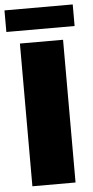

<svg xmlns="http://www.w3.org/2000/svg" viewBox="-73 -887 445 922"><g transform="rotate(-5 149.5 -426.5)"><path d="M45 0V-688H253V0ZM-15 -749V-853H314V-749Z"/></g></svg>

Font: Saira Semi Condensed Black
Style: Regular
Weight: 900
Width: 4
Designer: Hector Gatti with collaboration of the Omnibus-Type team
Foundry: Omnibus-Type
Version: Version 1.001; ttfautohint (v1.8)